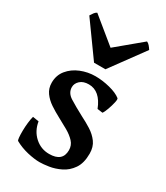

<svg xmlns="http://www.w3.org/2000/svg" viewBox="-187 -811 781 906"><g transform="rotate(30 204.0 -358.5)"><path d="M183.1 14.6Q154.8 14.6 116.9 5.9Q79.1 -2.9 46.4 -21Q43 -22.5 41.5 -37.4Q40 -52.2 40.3 -74Q40.5 -95.7 43 -117.7Q45.4 -139.6 49.8 -155.3L83 -149.9Q90.8 -101.6 124.3 -71.5Q157.7 -41.5 202.6 -41.5Q275.4 -41.5 275.4 -103.5Q275.4 -129.9 258.1 -148.7Q240.7 -167.5 213.6 -183.1Q186.5 -198.7 156.7 -214.4Q129.9 -228.5 104.2 -245.6Q78.6 -262.7 62 -285.6Q45.4 -308.6 45.4 -339.4Q45.4 -379.9 69.1 -408.9Q92.8 -438 130.6 -453.4Q168.5 -468.8 210 -468.8Q248 -468.8 288.6 -458.5Q329.1 -448.2 350.6 -431.2Q355 -427.7 350.6 -408Q346.2 -388.2 338.4 -366.5Q330.6 -344.7 323.7 -335.9L294.9 -339.8Q263.7 -419.9 202.1 -419.9Q171.9 -419.9 155 -404.3Q138.2 -388.7 138.2 -368.7Q138.2 -337.4 169.4 -317.9Q200.7 -298.3 248.5 -272.9Q276.9 -258.8 304.4 -241.5Q332 -224.1 350.1 -199.5Q368.2 -174.8 368.2 -138.2Q368.2 -86.4 346.9 -55.7Q325.7 -24.9 294.4 -9.8Q263.2 5.4 232.7 10Q202.1 14.6 183.1 14.6ZM171.4 -520.5 40.5 -702.6Q46.9 -712.4 52.7 -720.7Q58.6 -729 66.9 -732.4L203.6 -620.6L337.9 -732.4Q346.2 -729 353.3 -720.7Q360.4 -712.4 366.7 -702.6L233.4 -520.5Z"/></g></svg>

Font: David Libre Medium
Style: Regular
Weight: 500
Designer: Ismar David, J. Victor Gaultney, Annie Olsen and Meir Sadan
Foundry: Monotype Imaging Inc. & SIL International
Version: Version 1.100; ttfautohint (v1.8.4.7-5d5b)